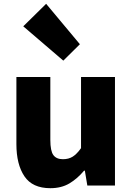

<svg xmlns="http://www.w3.org/2000/svg" viewBox="-20 -973 694 1007"><path d="M244 14Q150 14 108 -48.5Q66 -111 66 -217V-569H244V-239Q244 -181 260 -159.5Q276 -138 310 -138Q340 -138 361.5 -151.5Q383 -165 405 -196V-569H583V0H438L425 -78H421Q386 -36 344 -11Q302 14 244 14ZM312 -655 102 -835 222 -953 399 -741Z"/></svg>

Font: Noto Sans SC Thin Black
Style: Regular
Weight: 900
Version: Version 2.004-H2;hotconv 1.0.118;makeotfexe 2.5.65603